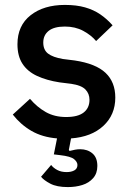

<svg xmlns="http://www.w3.org/2000/svg" viewBox="-20 -552 534 781"><path d="M256 209Q211 209 184.5 195Q158 181 147 167L188 119Q197 131 213 139.5Q229 148 251 148Q270 148 282.5 141Q295 134 295 119Q295 107 281.5 95.5Q268 84 224 79L199 76L212 11Q152 6 108 -19.5Q64 -45 32 -86L102 -150Q131 -116 166.5 -96Q202 -76 249 -76Q297 -76 320.5 -94.5Q344 -113 344 -146Q344 -171 327.5 -188Q311 -205 270 -211L222 -217Q170 -225 131 -243Q92 -261 71.5 -292.5Q51 -324 51 -372Q51 -448 104.5 -490Q158 -532 244 -532Q291 -532 326 -522Q361 -512 388 -493.5Q415 -475 438 -449L371 -385Q351 -409 318.5 -426.5Q286 -444 244 -444Q200 -444 178 -426.5Q156 -409 156 -379Q156 -349 175.5 -334Q195 -319 236 -312L284 -306Q370 -293 409.5 -255.5Q449 -218 449 -155Q449 -85 400.5 -40Q352 5 269 11L260 58L263 62Q274 59 285 57Q296 55 306 55Q336 55 356 72Q376 89 376 123Q376 153 359 172.5Q342 192 315 200.5Q288 209 256 209Z"/></svg>

Font: IBM Plex Sans Medium
Style: Regular
Weight: 500
Designer: Mike Abbink, Paul van der Laan, Pieter van Rosmalen
Foundry: Bold Monday
Version: Version 3.201